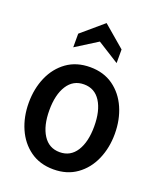

<svg xmlns="http://www.w3.org/2000/svg" viewBox="-137 -812 754 907"><g transform="rotate(20 240.0 -358.0)"><path d="M240.5 10Q172 10 123.5 -24.8Q75 -59.5 49.5 -117.8Q24 -176 24 -246.5Q24 -317.5 49.5 -375.8Q75 -434 123.5 -468.8Q172 -503.5 240.5 -503.5Q308.5 -503.5 357 -468.8Q405.5 -434 431 -375.8Q456.5 -317.5 456.5 -246.5Q456.5 -176 431 -117.8Q405.5 -59.5 357 -24.8Q308.5 10 240.5 10ZM240.5 -76.5Q294.5 -76.5 323.8 -122.5Q353 -168.5 353 -246.5Q353 -325 323.8 -371Q294.5 -417 240.5 -417Q186.5 -417 157 -371Q127.5 -325 127.5 -246.5Q127.5 -168.5 157 -122.5Q186.5 -76.5 240.5 -76.5ZM132 -564V-632.5L241 -725.5L350 -632.5V-564L241 -632.5Z"/></g></svg>

Font: Cabin Condensed Medium
Style: Regular
Weight: 500
Width: 3
Designer: Pablo Impallari
Foundry: Pablo Impallari. http://www.impallari.com Igino Marini. http://www.ikern.com
Version: Version 3.001; ttfautohint (v1.8.3)